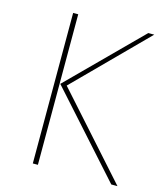

<svg xmlns="http://www.w3.org/2000/svg" viewBox="-104 -760 718 839"><g transform="rotate(15 255.0 -340.5)"><path d="M146 -681V0H123V-681ZM490 -681 178 -367 506 0H478L149 -367L463 -681Z"/></g></svg>

Font: FiraGO Thin
Style: Regular
Weight: 100
Designer: bBox Type
Foundry: bBox Type GmbH
Version: Version 1.001;PS 001.001;hotconv 1.0.88;makeotf.lib2.5.64775